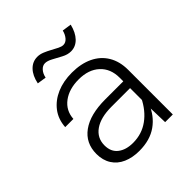

<svg xmlns="http://www.w3.org/2000/svg" viewBox="-205 -903 1061 1061"><g transform="rotate(-45 325.0 -373.0)"><path d="M493 0 489 -142V-351Q489 -422 444 -463.5Q399 -505 322 -505Q247 -505 199 -469Q151 -433 147 -371H83Q87 -430 119 -471.5Q151 -513 203 -535.5Q255 -558 322 -558Q393 -558 445 -533Q497 -508 525 -461Q553 -414 553 -349V0ZM280 12Q227 12 186 -6Q145 -24 122.5 -59.5Q100 -95 100 -144Q100 -229 165 -276Q230 -323 348 -323H501V-270H344Q259 -270 212 -237Q165 -204 165 -146Q165 -96 198.5 -70Q232 -44 287 -44Q356 -44 409 -82.5Q462 -121 495 -189L502 -136Q475 -67 419.5 -27.5Q364 12 280 12ZM200 -641 147 -649Q157 -699 184 -727Q211 -755 249 -755Q269 -755 289.5 -746.5Q310 -738 330 -727Q350 -716 367 -707.5Q384 -699 397 -699Q416 -699 430.5 -716Q445 -733 451 -758L505 -750Q493 -700 466 -672Q439 -644 402 -644Q376 -644 349 -658.5Q322 -673 297 -686.5Q272 -700 254 -700Q235 -700 220 -683.5Q205 -667 200 -641Z"/></g></svg>

Font: Azeret Mono Thin ExtraLight
Style: Regular
Weight: 250
Version: Version 1.002